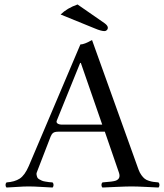

<svg xmlns="http://www.w3.org/2000/svg" viewBox="-20 -838 739 863"><path d="M328.6 -817.9 449.7 -733.9Q464.8 -723.1 464.8 -712.9Q464.8 -707 460.2 -702.6Q455.6 -698.2 449.7 -698.2Q434.6 -698.2 406.7 -710L252.4 -772.9Q282.2 -801.8 328.6 -817.9ZM260.7 -277.8H439.5L343.3 -555.2H340.3L235.4 -296.4Q231.9 -288.1 238.5 -283Q245.1 -277.8 260.7 -277.8ZM147.5 -68.8Q143.1 -60.1 144.3 -53Q145.5 -45.9 147.5 -41Q149.4 -36.1 156 -32.2Q162.6 -28.3 168.5 -25.9Q174.3 -23.4 183.3 -22Q192.4 -20.5 199.7 -19.5Q207 -18.6 216.3 -18.1Q220.7 -13.7 220.7 -6.6Q220.7 0.5 216.3 4.9Q201.7 4.4 166.5 2.2Q131.3 0 108.4 0Q86.9 0 55.9 2.2Q24.9 4.4 9.3 4.9Q4.9 0.5 4.9 -6.6Q4.9 -13.7 9.3 -18.1Q45.9 -20.5 68.6 -35.2Q91.3 -49.8 109.4 -91.8L341.3 -638.2Q358.9 -638.2 393.6 -658.2L602.5 -76.2Q607.9 -61.5 615.5 -51Q623 -40.5 630.4 -34.7Q637.7 -28.8 649.7 -25.1Q661.6 -21.5 669.7 -20.5Q677.7 -19.5 692.4 -18.1Q696.8 -13.7 696.8 -6.6Q696.8 0.5 692.4 4.9Q679.2 4.4 637 2.2Q594.7 0 571.3 0Q548.8 0 500.7 2.2Q452.6 4.4 440.4 4.9Q436 0.5 436 -6.6Q436 -13.7 440.4 -18.1Q488.3 -21.5 500 -25.9Q523.9 -34.7 514.6 -62L451.2 -246.1H242.7Q226.1 -246.1 219 -240.7Q211.9 -235.4 207.5 -224.1Z"/></svg>

Font: Linux Libertine Display G
Style: Regular
Weight: 400
Designer: Philipp H. Poll
Foundry: Philipp H. Poll
Version: Version 5.0.9